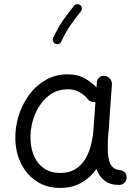

<svg xmlns="http://www.w3.org/2000/svg" viewBox="-20 -888 679 937"><path d="M473.5 -272.8Q458.6 -275 447.2 -265.4Q435.9 -255.9 434.9 -241.3Q433.9 -226.4 433.3 -209Q432.8 -191.6 433.1 -174.4Q433.5 -157.3 434.1 -143.1Q437.2 -100 449.9 -64.2Q462.6 -28.4 489.5 -6.9Q516.5 14.5 561.3 14.5Q576.8 14.5 587.6 3.8Q598.3 -7 598 -22Q597.7 -38.1 589.4 -46.1Q581.1 -54.1 571.2 -56.8Q545.7 -58.5 532.2 -70.5Q518.7 -82.5 513.4 -101.5Q508.2 -120.5 506.6 -143.2Q506.1 -155.9 506 -170.8Q505.8 -185.7 506.5 -201.5Q507.3 -217.3 508.2 -231.3Q509.3 -248 499 -259.4Q488.6 -270.7 473.5 -272.8ZM274.2 -43.8Q228.8 -43.8 196.9 -64.9Q165 -86.1 147.8 -123Q130.7 -160 128.8 -206.4Q127.3 -251 138.9 -294.6Q150.6 -338.1 174.2 -373.7Q197.8 -409.4 232.2 -430.8Q266.6 -452.3 310.6 -452.3Q341.9 -452.3 366.1 -439.3Q390.3 -426.3 406.5 -406.7Q414.7 -393.7 430.3 -390.5Q445.9 -387.3 457.9 -395Q469.9 -402.7 472.2 -417.8Q474.4 -432.9 465.1 -445.3Q435.4 -481.8 397.5 -503.5Q359.6 -525.3 310.7 -525.3Q250.9 -525.3 202.9 -497.7Q154.9 -470.2 121.3 -424.2Q87.8 -378.2 70.6 -321.7Q53.3 -265.2 54.9 -207.3Q56.7 -142.1 83.7 -88.2Q110.8 -34.3 159.4 -2.6Q207.9 29.2 273.9 29.2Q328.9 29.2 371.3 7.1Q413.8 -14.9 443.2 -53.6Q472.6 -92.2 489.4 -142.4Q506.2 -192.5 510.1 -248.4L526.2 -476.6Q527.2 -491.2 516.9 -503.4Q506.6 -515.6 491.5 -517.8Q476.5 -519.9 465.2 -510.7Q453.9 -501.4 452.8 -486.3L436.4 -258.4Q433.2 -213.4 422.5 -174.4Q411.7 -135.3 392.3 -106Q372.9 -76.7 343.7 -60.2Q314.6 -43.8 274.2 -43.8ZM371.3 -863.3Q364.7 -868.8 355.6 -867.6Q346.6 -866.5 340.8 -859.6Q313.5 -825.4 287.5 -788.6Q261.6 -751.7 239.6 -702.8Q236.1 -694.6 239.3 -686Q242.6 -677.4 250.4 -674Q258.4 -670.5 267 -673.7Q275.7 -676.9 279.2 -684.9Q299.8 -730.2 323.6 -764.4Q347.5 -798.6 374.8 -832.8Q380.6 -839.4 379.4 -848.7Q378.2 -858 371.3 -863.3Z"/></svg>

Font: Mikhak VF
Style: Regular
Weight: 100
Designer: Amin Abedi
Version: Version 3.001